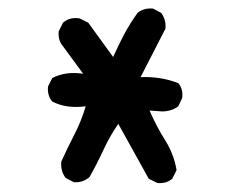

<svg xmlns="http://www.w3.org/2000/svg" viewBox="-20 -433 540 448"><path d="M347 -6 327 -16 256 -144Q236 -115 221.5 -83.5Q207 -52 189 -20Q173 -6 152 -8L133 -18Q121 -34 123 -56Q137 -87 153.5 -119Q170 -151 180 -185Q135 -179 102 -196Q90 -210 92 -231L102 -251Q133 -267 174 -261L127 -325Q115 -339 117 -360L127 -380Q143 -394 166 -390L186 -380L244 -300Q256 -327 269.5 -352.5Q283 -378 301 -403Q316 -415 337 -413L356 -403Q368 -387 366 -366L308 -253Q355 -255 396 -239Q408 -225 405 -204L396 -185Q380 -173 358 -173L329 -175Q345 -138 365.5 -105.5Q386 -73 392 -36L382 -16Q368 -4 347 -6Z"/></svg>

Font: NaniFont Regular
Style: Regular
Weight: 400
Designer: Nanigashitei
Version: Version 1.036